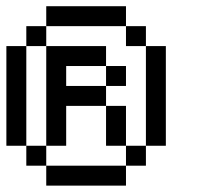

<svg xmlns="http://www.w3.org/2000/svg" viewBox="-20 -582 665 602"><path d="M125 -500H375V-562.5H125ZM62.5 -500V-437.5H125V-500ZM437.5 -500H375V-437.5H437.5ZM62.5 -125V-437.5H0V-125ZM125 -437.5V-125H187.5V-250H312.5V-312.5H187.5V-375H312.5V-437.5ZM437.5 -437.5V-125H500V-437.5ZM375 -375H312.5V-312.5H375ZM375 -125V-250H312.5V-125ZM62.5 -62.5H125V-125H62.5ZM437.5 -62.5V-125H375V-62.5ZM375 -62.5H125V0H375Z"/></svg>

Font: Chicago Kare
Style: Regular
Weight: 400
Designer: Duane King
Version: Version 1.001;hotconv 1.0.109;makeotfexe 2.5.65596